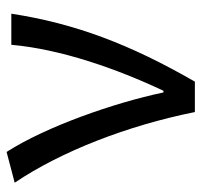

<svg xmlns="http://www.w3.org/2000/svg" viewBox="-34 -562 597 568"><g transform="rotate(-90 264.0 -278.5)"><path d="M216 0H306C416 -191 478 -354 507 -543H415C402 -397 345 -233 279 -93H274C243 -240 173 -440 98 -557L7 -533C100 -395 176 -199 216 0Z"/></g></svg>

Font: Noto Sans T Chinese Regular
Style: Regular
Weight: 400
Designer: Ryoko NISHIZUKA (kana & ideographs); Paul D. Hunt (Latin, Greek & Cyrillic); Wenlong ZHANG (bopomofo); Sandoll Communica
Foundry: Adobe Systems Incorporated
Version: Version 1.000;PS 1;hotconv 1.0.78;makeotf.lib2.5.61930